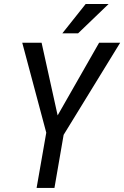

<svg xmlns="http://www.w3.org/2000/svg" viewBox="-20 -920 608 940"><path d="M511.7 -900.4H399.4L285.2 -756.8H362.3ZM465.3 -710.9 262.2 -355 183.6 -710.9H88.9L206.5 -270.5L159.2 0H246.6L291.5 -259.8L568.4 -710.9Z"/></svg>

Font: Roboto Condensed
Style: Italic
Weight: 400
Designer: Google
Version: Version 1.000;PS 001.000;hotconv 1.0.88;makeotf.lib2.5.64775